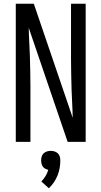

<svg xmlns="http://www.w3.org/2000/svg" viewBox="-20 -755 540 1022"><path d="M64 0V-735H160Q212 -583 263.5 -431.5Q315 -280 367 -128Q367 -138 366.5 -147Q366 -156 366 -165L361 -276Q360 -317 359 -358.5Q358 -400 358 -441V-735H436V0H340L133 -607Q133 -597 133.5 -588Q134 -579 134 -570L139 -459Q140 -418 141 -376.5Q142 -335 142 -294V0ZM240 247 200 211Q213 198 222.5 182Q232 166 237 149Q229 147 221 143Q213 139 208 132Q203 125 201 116Q199 107 199 99Q199 88 202 78Q205 68 212.5 61Q220 54 230 51Q240 48 250 48Q260 48 270 51Q280 54 287.5 61Q295 68 298 78Q301 88 301 99Q301 119 297.5 139.5Q294 160 286 179.5Q278 199 266.5 216Q255 233 240 247Z"/></svg>

Font: Iosevka Term SS14
Style: Regular
Weight: 400
Monospace: yes
Designer: Belleve Invis
Foundry: Belleve Invis
Version: Version 24.1.1; ttfautohint (v1.8.4)